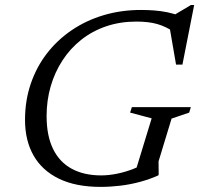

<svg xmlns="http://www.w3.org/2000/svg" viewBox="-20 -722 780 752"><path d="M376.5 -35Q406 -35 439 -41.8Q472 -48.5 503.5 -61Q535 -73.5 557.5 -90L504.5 -31L574 -258.5L489.5 -281L496.5 -302.5H727.5L721 -281L652 -257.5L601 -90L601.5 -39L600 -35Q566.5 -20 528.8 -9.8Q491 0.5 451.8 5.2Q412.5 10 374 10Q277 10 211 -22Q145 -54 111.5 -112.8Q78 -171.5 78 -252.5Q78 -327.5 100.2 -393.2Q122.5 -459 163.2 -512Q204 -565 260.5 -603.5Q317 -642 385.8 -662.5Q454.5 -683 532.5 -683Q559 -683 585 -681Q611 -679 636.2 -673.8Q661.5 -668.5 686 -659L656.5 -660L728 -702.5H740.5L694.5 -469H669.5L644 -617L667 -593.5Q629.5 -618.5 595.5 -628Q561.5 -637.5 514 -637.5Q450.5 -637.5 396 -619Q341.5 -600.5 298.2 -566.2Q255 -532 224.8 -485.5Q194.5 -439 178.5 -383.8Q162.5 -328.5 162.5 -267.5Q162.5 -190.5 187.8 -138.8Q213 -87 261 -61Q309 -35 376.5 -35Z"/></svg>

Font: Newsreader 17pt
Style: Italic
Weight: 400
Italic angle: -17°
Version: Version 1.003